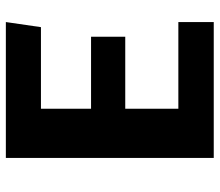

<svg xmlns="http://www.w3.org/2000/svg" viewBox="-66 -666 733 640"><g transform="rotate(-90 300.0 -346.5)"><path d="M257 -409H497V-295H257V-118H546V0H93V-693H546L529 -576H257Z"/></g></svg>

Font: Fira Mono
Style: Bold
Weight: 700
Monospace: yes
Designer: Carrois Corporate & Edenspiekermann AG
Foundry: Carrois Corporate GbR & Edenspiekermann AG
Version: Version 3.206